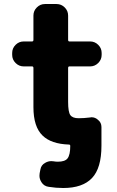

<svg xmlns="http://www.w3.org/2000/svg" viewBox="-20 -735 588 962"><path d="M488.3 -94.7V-37.1V-4.9Q488.3 107.4 440.9 157.2Q393.6 207 296.9 207Q260.7 207 224.6 201.2Q200.2 198.2 187.5 177.7Q177.7 162.1 177.7 145.5Q177.7 138.7 178.7 132.8L182.6 113.3Q186.5 91.8 206.1 81.1Q220.7 72.3 237.3 72.3Q243.2 72.3 248 73.2Q259.8 75.2 269.5 75.2Q305.7 75.2 318.4 58.6Q332 41 332 -3.9Q332 -10.7 325.2 -10.7Q236.3 -13.7 193.4 -55.7Q147.5 -99.6 147.5 -198.2V-394.5Q147.5 -402.3 140.6 -402.3H98.6Q75.2 -402.3 58.1 -419.4Q41 -436.5 41 -460V-469.7Q41 -493.2 58.1 -510.3Q75.2 -527.3 98.6 -527.3H140.6Q147.5 -527.3 147.5 -535.2V-657.2Q147.5 -680.7 164.6 -697.8Q181.6 -714.8 205.1 -714.8H263.7Q287.1 -714.8 304.2 -697.8Q321.3 -680.7 321.3 -657.2V-535.2Q321.3 -527.3 328.1 -527.3H431.6Q455.1 -527.3 472.2 -510.3Q489.3 -493.2 489.3 -469.7V-460Q489.3 -436.5 472.2 -419.4Q455.1 -402.3 431.6 -402.3H328.1Q321.3 -402.3 321.3 -394.5V-224.6Q321.3 -173.8 332.5 -158.2Q343.8 -142.6 374 -142.6Q400.4 -142.6 431.6 -146.5Q435.5 -147.5 438.5 -147.5Q457 -147.5 470.7 -134.8Q488.3 -121.1 488.3 -98.6Z"/></svg>

Font: Gen Jyuu Gothic Heavy
Style: Bold
Weight: 900
Designer: [Source Han Sans]
Ryoko NISHIZUKA  (kana & ideographs); Paul D. Hunt (Latin, Greek & Cyrillic); Wenlong ZHANG  (bopomofo
Version: Version 1.002.20150607